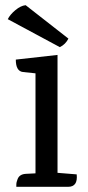

<svg xmlns="http://www.w3.org/2000/svg" viewBox="-20 -721 339 741"><path d="M243 0H43V-8Q43 -18 48 -30Q55 -48 78 -50L117 -52V-438L69 -443Q41 -446 41 -491L202 -509V-54L276 -48Q281 0 243 0ZM79 -701 244 -572Q233 -550 211 -539L10 -647Q19 -665 39.5 -682Q60 -699 79 -701Z"/></svg>

Font: Karma Medium
Style: Regular
Weight: 500
Designer: Joana Correia
Foundry: Indian Type Foundry
Version: Version 1.202;PS 1.0;hotconv 1.0.78;makeotf.lib2.5.61930; tt